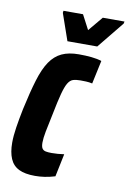

<svg xmlns="http://www.w3.org/2000/svg" viewBox="-80 -735 538 793"><g transform="rotate(10 188.5 -338.0)"><path d="M123 8Q81 8 55.5 -4.5Q30 -17 18.5 -44Q7 -71 7 -111Q7 -139 12.5 -175Q18 -211 27 -255Q43 -329 58.5 -380Q74 -431 94.5 -461Q115 -491 144 -504.5Q173 -518 215 -518Q244 -518 268.5 -515.5Q293 -513 311 -507L290 -409Q277 -412 263.5 -412.5Q250 -413 240 -413Q221 -413 209 -409Q197 -405 188 -390Q179 -375 170.5 -343Q162 -311 151 -255Q141 -209 135.5 -180Q130 -151 130 -133Q130 -116 135 -108.5Q140 -101 150 -99Q160 -97 175 -97Q187 -97 200.5 -98Q214 -99 227 -101L207 -5Q184 2 163.5 5Q143 8 123 8ZM159 -563 120 -675 121 -684H203L235 -623L286 -684H377L375 -675L284 -563Z"/></g></svg>

Font: Saira ExtraCondensed ExtraBold
Style: Italic
Weight: 800
Width: 2
Italic angle: -12°
Designer: Hector Gatti with collaboration of the Omnibus-Type team
Foundry: Omnibus-Type
Version: Version 1.101